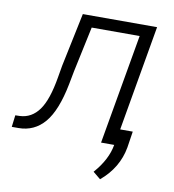

<svg xmlns="http://www.w3.org/2000/svg" viewBox="-107 -597 745 822"><g transform="rotate(10 265.5 -186.0)"><path d="M187 -528.3 138.2 -294.9 129.4 -243.7C118.2 -176.8 102.1 -128.9 80.6 -99.1C59.1 -69.3 31.2 -53.2 -3.4 -51.8L-22.5 -51.3L-28.8 0H-4.9C-3.4 0 -1.5 0 0 0C45.9 0 84 -17.6 113.8 -52.7C143.6 -87.9 166 -144.5 181.2 -222.2L192.4 -280.8L234.4 -478H442.9L359.4 0H416.5C409.2 43 387.2 85.9 349.6 128.4L382.3 155.3C432.6 113.3 463.4 61.5 474.1 0.5L484.9 -69.8H430.2L509.8 -528.3Z"/></g></svg>

Font: Roboto Light
Style: Italic
Weight: 300
Italic angle: -12°
Designer: Google
Version: Version 2.137; 2017